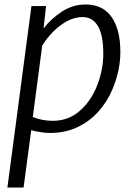

<svg xmlns="http://www.w3.org/2000/svg" viewBox="-20 -584 607 855"><path d="M13 251 120 -557H185L174 -457Q206.5 -500 255.2 -532Q304 -564 361 -564Q438.5 -564 477.2 -507.8Q516 -451.5 516 -353Q516 -270.5 481 -187Q457.5 -131 418 -87Q378.5 -43 324.5 -17.5Q270.5 8 203 8Q167 8 119 -4L85 251ZM215 -46Q285 -46 336 -91Q387 -136 413.5 -205.8Q440 -275.5 440 -345Q440 -427 416.2 -467.5Q392.5 -508 348 -508Q311.5 -508 277.2 -489Q243 -470 214.8 -440.8Q186.5 -411.5 168 -381L126 -63Q167.5 -46 215 -46Z"/></svg>

Font: Merriweather Sans Light
Style: Italic
Weight: 300
Italic angle: -7.5°
Designer: Eben Sorkin
Foundry: Eben Sorkin
Version: Version 2.001; ttfautohint (v1.8.3)